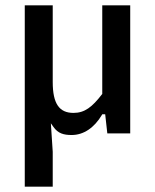

<svg xmlns="http://www.w3.org/2000/svg" viewBox="-20 -501 582 721"><path d="M178 200V69L171 -38L181 -24C198 0 219 6 249 6C294 6 334 -21 363 -70L364 -72H375L383 0H469V-481H364V-148L363 -147C326 -99 298 -77 256 -77C203 -77 178 -111 178 -193V-481H73V200ZM178 69Z"/></svg>

Font: Falling Sky
Style: Light
Weight: 400
Designer: Paul D. Hunt
Foundry: Adobe Systems Incorporated
Version: Version 1.02